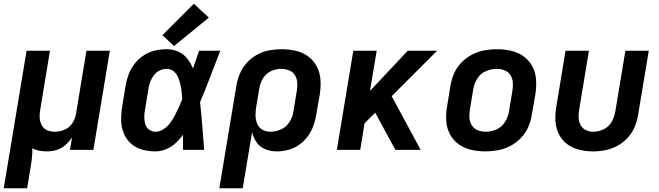

<svg xmlns="http://www.w3.org/2000/svg" viewBox="-45 -801 3521 1026"><path d="M-25 205H100L117 102Q122 75 125 47.5Q128 20 128 -8Q146 1 166 4.5Q186 8 206 8Q232 8 257.5 0.5Q283 -7 304 -25.5Q325 -44 340 -67L329 0H454L542 -530H417L361 -192Q357 -166 341 -142Q325 -118 299 -107.5Q273 -97 247 -97Q225 -97 206 -105.5Q187 -114 177.5 -132.5Q168 -151 167 -172Q166 -193 170 -215L222 -530H97Z M786 8Q814 8 842 -3.5Q870 -15 892.5 -35.5Q915 -56 933 -81Q933 -40 933 0H1046Q1041 -64 1036 -127.5Q1031 -191 1024 -255Q1053 -323 1079 -392Q1105 -461 1132 -530H1019Q1003 -483 986 -435Q975 -463 956 -487.5Q937 -512 908 -525Q879 -538 846 -538Q815 -538 783.5 -531Q752 -524 723.5 -505.5Q695 -487 674.5 -460.5Q654 -434 642.5 -403.5Q631 -373 626 -342L608 -232Q602 -195 602.5 -158.5Q603 -122 616 -89.5Q629 -57 654.5 -34Q680 -11 715 -1.5Q750 8 786 8ZM786 -97Q767 -97 751.5 -108.5Q736 -120 731 -138Q726 -156 726 -175.5Q726 -195 730 -215L748 -325Q751 -344 757.5 -362.5Q764 -381 776.5 -398Q789 -415 807.5 -424Q826 -433 846 -433Q867 -433 882.5 -420.5Q898 -408 906 -389.5Q914 -371 918.5 -351.5Q923 -332 925.5 -311.5Q928 -291 929 -271Q920 -249 910.5 -227.5Q901 -206 890 -185Q879 -164 864.5 -144.5Q850 -125 829.5 -111Q809 -97 786 -97ZM885 -555 1071 -707 991 -781 823 -613Z M1127 205H1252L1302 -94Q1309 -65 1326.5 -40Q1344 -15 1373 -3.5Q1402 8 1434 8Q1464 8 1495 0Q1526 -8 1553 -27Q1580 -46 1599.5 -72.5Q1619 -99 1629.5 -128.5Q1640 -158 1645 -188L1664 -298Q1670 -337 1667.5 -375Q1665 -413 1648 -445.5Q1631 -478 1602 -499.5Q1573 -521 1535.5 -529.5Q1498 -538 1460 -538Q1427 -538 1393.5 -532Q1360 -526 1329 -509Q1298 -492 1274 -465.5Q1250 -439 1236.5 -407Q1223 -375 1218 -342ZM1400 -97Q1376 -97 1357 -108Q1338 -119 1329.5 -139.5Q1321 -160 1320.5 -183Q1320 -206 1324 -229L1340 -325Q1343 -346 1352 -366.5Q1361 -387 1377.5 -403Q1394 -419 1415.5 -426Q1437 -433 1458 -433Q1480 -433 1500 -425Q1520 -417 1531 -399Q1542 -381 1543.5 -359.5Q1545 -338 1541 -315L1523 -205Q1519 -177 1502.5 -150Q1486 -123 1457.5 -110Q1429 -97 1400 -97Z M1755 0H1880L1903 -142L1960 -199L2038 -55L2068 0H2203L2048 -287L2291 -530H2134L1932 -315L1968 -530H1843Z M2548 8Q2581 8 2615 2Q2649 -4 2681 -20.5Q2713 -37 2738.5 -63.5Q2764 -90 2778 -122.5Q2792 -155 2797 -188L2816 -298Q2822 -337 2819.5 -375.5Q2817 -414 2800 -446Q2783 -478 2753.5 -499.5Q2724 -521 2687 -529.5Q2650 -538 2611 -538Q2578 -538 2544 -532Q2510 -526 2478 -509.5Q2446 -493 2420.5 -466.5Q2395 -440 2381 -407.5Q2367 -375 2362 -342L2344 -232Q2337 -193 2339.5 -155Q2342 -117 2359 -84.5Q2376 -52 2405.5 -30.5Q2435 -9 2472.5 -0.5Q2510 8 2548 8ZM2550 -97Q2528 -97 2508 -105Q2488 -113 2476.5 -131Q2465 -149 2463.5 -171Q2462 -193 2466 -215L2484 -325Q2489 -354 2505.5 -381Q2522 -408 2551 -420.5Q2580 -433 2609 -433Q2632 -433 2652 -425Q2672 -417 2683 -399Q2694 -381 2695.5 -359.5Q2697 -338 2693 -315L2675 -205Q2670 -176 2653.5 -149Q2637 -122 2608 -109.5Q2579 -97 2550 -97Z M3124 8Q3157 8 3190 1.5Q3223 -5 3254.5 -22Q3286 -39 3310 -65.5Q3334 -92 3347 -124Q3360 -156 3365 -188L3422 -530H3297L3243 -205Q3239 -178 3224 -151Q3209 -124 3181.5 -110.5Q3154 -97 3126 -97Q3104 -97 3085.5 -106Q3067 -115 3057.5 -133Q3048 -151 3047 -172Q3046 -193 3050 -215L3102 -530H2977L2928 -232Q2921 -194 2923 -156Q2925 -118 2941 -85.5Q2957 -53 2985 -31.5Q3013 -10 3049.5 -1Q3086 8 3124 8Z"/></svg>

Font: Iosevka Sparkle Oblique
Style: Bold
Weight: 700
Italic angle: -9°
Designer: Belleve Invis
Foundry: Belleve Invis
Version: Version 4.5.0; ttfautohint (v1.8.3)